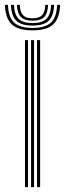

<svg xmlns="http://www.w3.org/2000/svg" viewBox="-44 -764 266 784"><path d="M107.2 0V-600H119.8V0ZM58 0V-600H70.5V0ZM82.8 0V-600H95V0ZM88.8 -640Q30.5 -640 4.4 -664.2Q-21.8 -688.5 -24 -744.2H-11.5Q-9.8 -693.8 13.6 -671.9Q37 -650 88.8 -650Q141 -650 164.2 -671.9Q187.5 -693.8 189.2 -744.2H201.5Q199.2 -688.5 173.1 -664.2Q147 -640 88.8 -640ZM88.8 -659.5Q43.2 -659.5 22.8 -679.2Q2.2 -699 0.8 -744.2H13Q14.5 -704.5 32.1 -687.1Q49.8 -669.8 88.8 -669.8Q128 -669.8 145.6 -687.1Q163.2 -704.5 164.8 -744.2H177Q175.2 -699 154.9 -679.2Q134.5 -659.5 88.8 -659.5ZM88.8 -679.5Q56.2 -679.5 41.4 -694.5Q26.5 -709.5 25.2 -744.2H37Q37.5 -714.8 49.9 -702Q62.2 -689.2 88.8 -689.2Q115.8 -689.2 128 -702Q140.2 -714.8 140.8 -744.2H152.2Q151.2 -709.5 136.5 -694.5Q121.8 -679.5 88.8 -679.5Z"/></svg>

Font: Big Shoulders Inline Text Thin Light
Style: Regular
Weight: 300
Version: Version 2.002